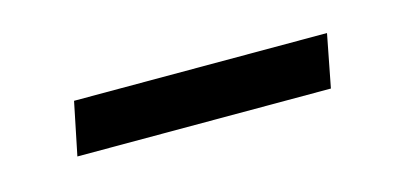

<svg xmlns="http://www.w3.org/2000/svg" viewBox="-26 -361 405 194"><g transform="rotate(-15 177.0 -264.5)"><path d="M51.8 -292.5H316.4L305.7 -237.3H40.5Z"/></g></svg>

Font: Reddit Sans Chocolate Light
Style: Italic
Weight: 300
Italic angle: -11.25°
Designer: Stephen Hutchings
Version: Version 1.013